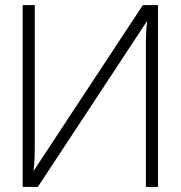

<svg xmlns="http://www.w3.org/2000/svg" viewBox="-20 -742 717 762"><path d="M130 0 564 -659C560 -620 559 -605 559 -566V0H607V-722H547L113 -63C117 -102 118 -118 118 -157V-722H70V0Z"/></svg>

Font: Perun ExtraLight
Style: Regular
Weight: 200
Foundry: Copyright (c) Stefan Peev, Context Ltd, 2016
Version: Version 1.089